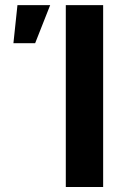

<svg xmlns="http://www.w3.org/2000/svg" viewBox="-20 -748 496 768"><path d="M392.6 -727.5V0H243.2V-727.5ZM33.7 -575.2 49.8 -727.5H180.7L120.6 -575.2Z"/></svg>

Font: Inter 18pt
Style: Bold
Weight: 700
Designer: Rasmus Andersson
Foundry: rsms
Version: Version 4.001;git-66647c0bb